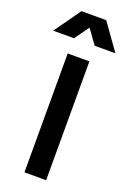

<svg xmlns="http://www.w3.org/2000/svg" viewBox="-240 -1069 762 1131"><g transform="rotate(20 141.0 -503.5)"><path d="M72 0H208V-745H72ZM-54 -842H76L141 -932L206 -842H336L218 -1007H63Z"/></g></svg>

Font: Mluvka
Style: Bold
Weight: 700
Designer: Modified by Jiří Krblich, Original typeface by Gumpita Rahayu
Foundry: Gumpita Rahayu & Jiří Krblich
Version: Version 2.000;Glyphs 3.1.1 (3134)